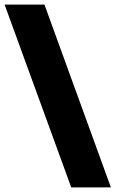

<svg xmlns="http://www.w3.org/2000/svg" viewBox="-32 -763 504 838"><path d="M279 55 -12 -743H162L452 55Z"/></svg>

Font: Saira Black
Style: Regular
Weight: 900
Designer: Hector Gatti with collaboration of the Omnibus-Type team
Foundry: Omnibus-Type
Version: Version 1.100; ttfautohint (v1.8.3)